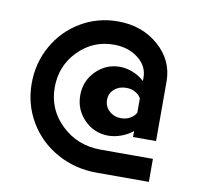

<svg xmlns="http://www.w3.org/2000/svg" viewBox="-66 -619 726 690"><g transform="rotate(10 296.5 -274.5)"><path d="M520 -148.9H436V-170.9Q418.5 -155.8 394 -147Q369.6 -138.2 347.2 -138.2Q295.9 -138.2 259.5 -174.8Q223.1 -211.4 223.1 -264.2Q223.1 -316.4 259.5 -352.8Q295.9 -389.2 346.2 -389.2Q370.1 -389.2 394.5 -379.4Q418.9 -369.6 436 -353V-366.2Q436 -407.7 399.9 -435.8Q363.8 -463.9 311 -463.9Q234.9 -463.9 181.4 -409.2Q127.9 -354.5 127.9 -275.9Q127.9 -195.3 186.5 -139.6Q245.1 -84 329.1 -84H520V0H329.1Q250.5 0 184.8 -36.4Q119.1 -72.8 81.5 -136.2Q43.9 -199.7 43.9 -275.9Q43.9 -350.6 79.3 -413.3Q114.7 -476.1 176.3 -512.5Q237.8 -548.8 311 -548.8Q399.4 -548.8 459.7 -496.1Q520 -443.4 520 -366.2ZM381.8 -208Q399.4 -208 414.1 -216.1Q428.7 -224.1 436 -237.8V-290Q428.7 -303.2 414.1 -311Q399.4 -318.8 381.8 -318.8Q356 -318.8 338.4 -303.5Q320.8 -288.1 320.8 -264.2Q320.8 -240.2 338.4 -224.1Q356 -208 381.8 -208Z"/></g></svg>

Font: Orkney
Style: Bold
Weight: 700
Designer: Samuel Oakes and Alfredo Marco Pradil
Foundry: Alfredo Marco Pradil
Version: 1.0